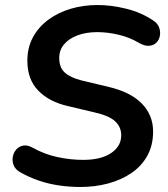

<svg xmlns="http://www.w3.org/2000/svg" viewBox="-20 -735 671 765"><path d="M300 10Q258 10 216 4Q174 -2 134.5 -15.5Q95 -29 60 -49Q41 -60 34.5 -76.5Q28 -93 31 -110Q34 -127 45 -139.5Q56 -152 73 -155Q90 -158 111 -146Q158 -120 209.5 -109Q261 -98 312 -98Q382 -98 422.5 -125Q463 -152 463 -196Q463 -229 439 -251.5Q415 -274 357 -287L248 -313Q175 -330 132 -374.5Q89 -419 89 -493Q89 -545 111 -586Q133 -627 172 -656Q211 -685 261.5 -700Q312 -715 369 -715Q422 -715 482 -700.5Q542 -686 591 -653Q608 -642 614 -625.5Q620 -609 617 -592.5Q614 -576 603 -565Q592 -554 574 -552.5Q556 -551 532 -565Q497 -586 453 -596.5Q409 -607 367 -607Q323 -607 288.5 -594Q254 -581 235 -558Q216 -535 216 -504Q216 -466 238 -446Q260 -426 303 -415L412 -389Q501 -368 545.5 -322Q590 -276 590 -211Q590 -156 567 -114.5Q544 -73 503.5 -45.5Q463 -18 411 -4Q359 10 300 10Z"/></svg>

Font: Nunito ExtraLight
Style: Italic
Weight: 200
Italic angle: -9°
Designer: Vernon Adams
Foundry: Vernon Adams
Version: Version 3.602